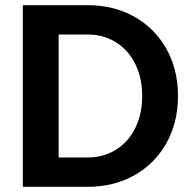

<svg xmlns="http://www.w3.org/2000/svg" viewBox="-20 -720 750 740"><path d="M68 -700H318Q419 -700 498 -655.5Q577 -611 621.5 -531.5Q666 -452 666 -350Q666 -248 621.5 -168.5Q577 -89 498 -44.5Q419 0 318 0H68ZM528 -350Q528 -419 501.5 -473Q475 -527 427 -557Q379 -587 318 -587H206V-113H318Q379 -113 427 -143Q475 -173 501.5 -227Q528 -281 528 -350Z"/></svg>

Font: Uncut Sans Variable
Style: Regular
Weight: 400
Designer: Kasper Nordkvist
Foundry: UNCUT.wtf
Version: Version 1.304;Glyphs 3.2 (3246)